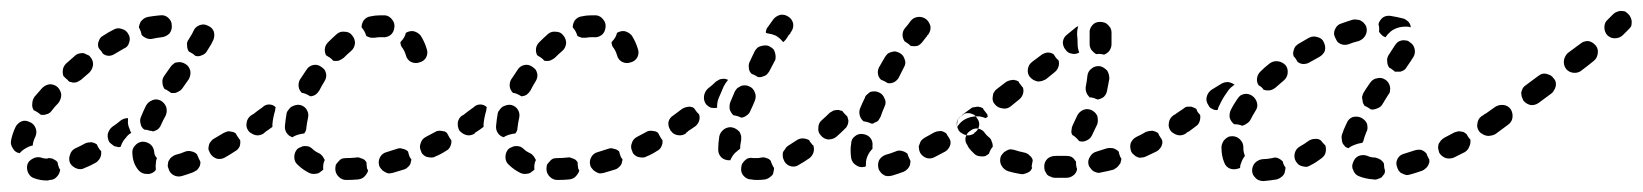

<svg xmlns="http://www.w3.org/2000/svg" viewBox="-26 -304 3003 351"><path d="M60 26Q48 26 37 22Q30 20 26 13Q22 5 24 -3Q26 -10 34 -14Q41 -18 49 -16Q54 -14 60 -14Q61 -14 62 -15Q66 -15 70 -14Q74 -12 77 -10Q77 -9 78 -9Q78 -8 79 -8Q80 -2 82 3Q83 5 84 6Q83 14 78 19Q73 25 65 25Q62 26 60 26ZM334 7Q337 4 339 0Q340 -2 340 -4Q341 -7 340 -9Q339 -11 338 -13Q336 -18 334 -22Q330 -26 325 -27Q319 -29 313 -27Q304 -23 295 -21Q292 -20 288 -17Q285 -15 283 -11Q281 -8 281 -4Q280 0 282 4Q284 12 291 16Q298 20 306 18Q316 15 327 11Q331 9 334 7ZM242 14Q234 14 228 8Q217 -4 216 -23Q215 -32 221 -38Q226 -44 234 -45Q243 -45 249 -40Q255 -35 256 -26Q256 -23 257 -21Q257 -20 258 -19Q259 -18 259 -17Q260 -16 261 -15Q259 -11 259 -6Q258 0 259 6Q258 7 258 8Q257 8 257 9Q250 15 242 14ZM154 -11Q157 -14 158 -18Q159 -20 159 -23Q159 -25 159 -28Q157 -29 156 -31Q153 -35 151 -40Q147 -43 141 -44Q135 -44 130 -42Q121 -37 112 -33Q104 -29 102 -21Q99 -14 102 -6Q106 1 114 4Q122 7 129 3Q139 -1 148 -6Q152 -8 154 -11ZM412 -36Q414 -42 413 -48Q411 -50 410 -52Q407 -56 405 -60Q404 -61 402 -62Q400 -63 398 -63Q395 -64 391 -64Q387 -63 383 -61Q374 -56 366 -51Q362 -49 360 -46Q357 -43 356 -39Q355 -35 355 -31Q356 -28 358 -24Q362 -17 370 -14Q378 -12 385 -16Q394 -21 403 -27Q409 -30 412 -36ZM2 -71Q5 -78 13 -82Q20 -85 28 -81Q36 -78 39 -70Q42 -63 39 -55Q35 -47 34 -40Q34 -40 34 -39Q34 -39 34 -38Q28 -37 23 -34Q15 -30 10 -24Q2 -25 -2 -32Q-7 -39 -6 -46Q-4 -58 2 -71ZM180 -39Q177 -41 174 -44Q170 -51 171 -59Q173 -67 179 -72Q188 -78 195 -84Q198 -86 201 -87Q204 -88 208 -88Q208 -86 208 -85Q207 -76 211 -68Q212 -64 214 -61Q208 -58 204 -52Q198 -46 195 -37Q195 -37 195 -36Q193 -35 191 -35Q189 -35 187 -36Q183 -36 180 -39ZM465 -74Q466 -82 461 -89Q459 -92 456 -94Q452 -96 448 -97Q444 -97 441 -96Q437 -96 433 -93Q426 -88 425 -80Q423 -72 428 -65Q430 -62 434 -60Q437 -58 441 -57Q445 -56 449 -57Q453 -58 456 -60L457 -61Q463 -65 465 -74ZM241 -111Q245 -118 253 -121Q260 -124 268 -120Q275 -116 278 -108Q280 -100 277 -93Q272 -84 268 -75Q267 -72 264 -69Q261 -66 257 -65Q256 -64 255 -64Q254 -64 253 -64Q251 -65 248 -65Q243 -67 238 -67Q232 -71 231 -78Q229 -85 232 -91Q236 -101 241 -111ZM51 -143Q57 -149 65 -150Q73 -150 79 -145Q85 -139 86 -131Q86 -123 81 -116Q74 -109 68 -101Q66 -98 62 -96Q59 -95 55 -94Q53 -94 52 -94Q50 -94 49 -94Q43 -99 37 -102Q37 -102 36 -102Q32 -108 33 -114Q33 -121 37 -127Q44 -135 51 -143ZM274 -165 286 -182Q288 -185 291 -187Q294 -190 298 -190Q302 -191 306 -190Q310 -189 313 -187Q320 -183 322 -174Q323 -166 319 -159L307 -142Q305 -139 301 -137Q298 -135 294 -134Q292 -134 291 -134Q289 -134 287 -134Q283 -137 278 -140Q276 -141 275 -141Q271 -147 271 -153Q270 -159 274 -165ZM111 -202Q114 -205 118 -206Q122 -207 126 -207Q130 -206 133 -204Q137 -203 139 -200Q145 -193 144 -185Q143 -177 137 -171Q130 -165 122 -158Q119 -156 115 -154Q112 -153 108 -153Q106 -153 104 -154Q102 -154 100 -155Q98 -158 94 -161Q92 -163 90 -165Q88 -170 89 -177Q90 -183 95 -188Q103 -195 111 -202ZM325 -242Q327 -246 328 -248Q331 -255 339 -258Q347 -261 354 -257Q362 -254 365 -246Q367 -238 364 -231Q362 -227 360 -223Q356 -217 352 -210Q349 -205 343 -203Q337 -200 331 -202Q329 -204 326 -206Q323 -208 319 -210Q316 -215 316 -221Q315 -227 319 -232Q322 -237 325 -242ZM182 -250Q189 -254 197 -251Q205 -249 209 -241Q213 -234 210 -226Q208 -218 200 -215Q192 -210 183 -205Q178 -202 173 -202Q167 -202 162 -206Q160 -210 156 -214Q155 -216 154 -217Q152 -224 155 -230Q157 -236 163 -239Q172 -245 182 -250ZM237 -270Q240 -272 244 -273Q255 -275 267 -276Q275 -277 281 -272Q288 -266 288 -258Q289 -250 284 -243Q278 -237 270 -236Q261 -235 252 -233Q247 -232 242 -234Q237 -236 233 -240Q232 -246 229 -252Q228 -253 228 -254Q228 -256 229 -259Q230 -262 231 -264Q233 -267 237 -270Z M607 25Q599 25 593 19Q587 13 587 5Q587 1 588 -3Q590 -6 593 -9Q595 -12 599 -14Q603 -15 607 -15Q616 -15 625 -16Q629 -17 633 -15Q637 -14 640 -12Q641 -11 642 -10Q643 -9 644 -7Q644 -2 645 4Q646 6 647 8Q645 14 640 19Q636 23 629 24Q618 25 607 25ZM547 14Q543 14 539 12Q527 6 518 -3Q512 -8 512 -17Q512 -25 517 -31Q520 -34 524 -35Q527 -37 531 -37Q535 -37 539 -36Q543 -34 545 -32Q550 -27 557 -24Q561 -22 564 -18Q566 -15 568 -11Q567 -11 567 -10Q564 -3 565 6Q565 6 565 6Q563 8 560 10Q558 12 555 13Q551 14 547 14ZM719 2Q722 0 724 -4Q725 -6 725 -8Q726 -10 726 -13Q724 -15 723 -17Q721 -22 720 -27Q716 -31 710 -32Q705 -34 700 -32Q690 -29 681 -26Q673 -24 669 -17Q665 -10 667 -2Q668 2 671 5Q673 8 677 10Q680 12 684 13Q688 13 692 12Q702 9 712 6Q716 5 719 2ZM797 -36Q800 -42 799 -48Q797 -50 796 -52Q793 -57 791 -61Q790 -62 788 -63Q787 -64 785 -64Q781 -65 777 -65Q773 -65 770 -63Q761 -58 753 -54Q745 -50 743 -42Q740 -35 744 -27Q745 -23 748 -21Q751 -18 755 -17Q759 -16 763 -16Q767 -16 770 -18Q780 -22 789 -28Q795 -31 797 -36ZM498 -97Q499 -101 502 -104Q504 -107 507 -109Q511 -111 515 -112Q519 -113 523 -112Q531 -110 535 -103Q539 -96 537 -88Q535 -79 534 -70Q534 -67 533 -65Q532 -62 530 -60Q521 -59 514 -56Q511 -55 509 -53Q502 -55 498 -61Q494 -67 495 -75Q496 -86 498 -97ZM851 -74Q852 -82 847 -88Q845 -92 842 -94Q838 -96 834 -97Q831 -97 827 -97Q823 -96 820 -93H819Q812 -88 811 -80Q810 -72 814 -65Q817 -62 820 -60Q823 -58 827 -57Q831 -56 835 -57Q839 -58 842 -60V-61Q849 -65 851 -74ZM478 -108Q473 -113 466 -113Q459 -113 454 -108Q444 -101 434 -93Q427 -89 425 -81Q424 -72 429 -66Q433 -59 441 -57Q450 -56 456 -61Q464 -66 472 -72Q472 -74 472 -77Q473 -89 477 -102Q477 -105 478 -108ZM541 -128Q546 -128 551 -131Q555 -134 558 -139Q562 -147 567 -155Q569 -158 570 -162Q571 -166 570 -170Q569 -174 567 -177Q564 -180 561 -182Q554 -187 546 -185Q538 -183 534 -176Q528 -167 522 -158Q519 -152 520 -145Q521 -139 526 -134Q527 -134 528 -134Q535 -132 541 -128ZM730 -247Q723 -248 716 -244Q715 -240 713 -236Q710 -231 706 -227Q706 -224 707 -221Q708 -218 710 -216Q714 -210 716 -203Q718 -195 725 -191Q733 -187 741 -190Q749 -192 753 -199Q757 -207 754 -215Q750 -228 743 -239Q738 -245 730 -247ZM590 -242Q596 -247 604 -246Q613 -246 618 -239Q623 -233 623 -225Q622 -216 616 -211Q609 -205 602 -198Q598 -195 593 -193Q588 -192 583 -193Q579 -198 573 -201Q572 -202 570 -203Q567 -209 568 -216Q569 -222 574 -227Q582 -235 590 -242ZM669 -276Q673 -276 678 -276Q686 -275 691 -268Q696 -262 695 -254Q694 -245 688 -240Q681 -235 673 -236Q671 -236 669 -236Q664 -236 659 -235Q656 -235 652 -235Q648 -236 644 -238Q644 -238 644 -238Q644 -239 643 -239Q643 -239 643 -240Q641 -247 635 -254Q635 -254 635 -254Q635 -261 639 -267Q644 -273 651 -274Q660 -276 669 -276Z M993 25Q985 25 979 19Q973 13 973 5Q973 1 974 -3Q976 -6 979 -9Q981 -12 985 -14Q989 -15 993 -15Q1002 -15 1011 -16Q1015 -17 1019 -15Q1023 -14 1026 -12Q1027 -11 1028 -10Q1029 -9 1030 -7Q1030 -2 1031 4Q1032 6 1033 8Q1031 14 1026 19Q1022 23 1015 24Q1004 25 993 25ZM933 14Q929 14 925 12Q913 6 904 -3Q898 -8 898 -17Q898 -25 903 -31Q906 -34 910 -35Q913 -37 917 -37Q921 -37 925 -36Q929 -34 931 -32Q936 -27 943 -24Q947 -22 950 -18Q952 -15 954 -11Q953 -11 953 -10Q950 -3 951 6Q951 6 951 6Q949 8 946 10Q944 12 941 13Q937 14 933 14ZM1105 2Q1108 0 1110 -4Q1111 -6 1111 -8Q1112 -10 1112 -13Q1110 -15 1109 -17Q1107 -22 1106 -27Q1102 -31 1096 -32Q1091 -34 1086 -32Q1076 -29 1067 -26Q1059 -24 1055 -17Q1051 -10 1053 -2Q1054 2 1057 5Q1059 8 1063 10Q1066 12 1070 13Q1074 13 1078 12Q1088 9 1098 6Q1102 5 1105 2ZM1183 -36Q1186 -42 1185 -48Q1183 -50 1182 -52Q1179 -57 1177 -61Q1176 -62 1174 -63Q1173 -64 1171 -64Q1167 -65 1163 -65Q1159 -65 1156 -63Q1147 -58 1139 -54Q1131 -50 1129 -42Q1126 -35 1130 -27Q1131 -23 1134 -21Q1137 -18 1141 -17Q1145 -16 1149 -16Q1153 -16 1156 -18Q1166 -22 1175 -28Q1181 -31 1183 -36ZM884 -97Q885 -101 888 -104Q890 -107 893 -109Q897 -111 901 -112Q905 -113 909 -112Q917 -110 921 -103Q925 -96 923 -88Q921 -79 920 -70Q920 -67 919 -65Q918 -62 916 -60Q907 -59 900 -56Q897 -55 895 -53Q888 -55 884 -61Q880 -67 881 -75Q882 -86 884 -97ZM1237 -74Q1238 -82 1233 -88Q1231 -92 1228 -94Q1224 -96 1220 -97Q1217 -97 1213 -97Q1209 -96 1206 -93H1205Q1198 -88 1197 -80Q1196 -72 1200 -65Q1203 -62 1206 -60Q1209 -58 1213 -57Q1217 -56 1221 -57Q1225 -58 1228 -60V-61Q1235 -65 1237 -74ZM864 -108Q859 -113 852 -113Q845 -113 840 -108Q830 -101 820 -93Q813 -89 811 -81Q810 -72 815 -66Q819 -59 827 -57Q836 -56 842 -61Q850 -66 858 -72Q858 -74 858 -77Q859 -89 863 -102Q863 -105 864 -108ZM927 -128Q932 -128 937 -131Q941 -134 944 -139Q948 -147 953 -155Q955 -158 956 -162Q957 -166 956 -170Q955 -174 953 -177Q950 -180 947 -182Q940 -187 932 -185Q924 -183 920 -176Q914 -167 908 -158Q905 -152 906 -145Q907 -139 912 -134Q913 -134 914 -134Q921 -132 927 -128ZM1116 -247Q1109 -248 1102 -244Q1101 -240 1099 -236Q1096 -231 1092 -227Q1092 -224 1093 -221Q1094 -218 1096 -216Q1100 -210 1102 -203Q1104 -195 1111 -191Q1119 -187 1127 -190Q1135 -192 1139 -199Q1143 -207 1140 -215Q1136 -228 1129 -239Q1124 -245 1116 -247ZM976 -242Q982 -247 990 -246Q999 -246 1004 -239Q1009 -233 1009 -225Q1008 -216 1002 -211Q995 -205 988 -198Q984 -195 979 -193Q974 -192 969 -193Q965 -198 959 -201Q958 -202 956 -203Q953 -209 954 -216Q955 -222 960 -227Q968 -235 976 -242ZM1055 -276Q1059 -276 1064 -276Q1072 -275 1077 -268Q1082 -262 1081 -254Q1080 -245 1074 -240Q1067 -235 1059 -236Q1057 -236 1055 -236Q1050 -236 1045 -235Q1042 -235 1038 -235Q1034 -236 1030 -238Q1030 -238 1030 -238Q1030 -239 1029 -239Q1029 -239 1029 -240Q1027 -247 1021 -254Q1021 -254 1021 -254Q1021 -261 1025 -267Q1030 -273 1037 -274Q1046 -276 1055 -276Z M1373 24Q1377 23 1380 21Q1383 19 1386 16Q1388 13 1388 10Q1389 7 1389 4Q1389 3 1389 3Q1385 -3 1383 -10Q1380 -14 1375 -15Q1371 -17 1366 -16Q1362 -15 1358 -15Q1354 -15 1351 -15Q1347 -16 1343 -15Q1339 -14 1336 -11Q1333 -8 1331 -5Q1329 -1 1329 3Q1328 11 1333 17Q1339 24 1347 24Q1352 25 1358 25Q1365 25 1373 24ZM1633 5Q1635 3 1637 -1Q1638 -3 1638 -6Q1639 -8 1638 -11Q1637 -13 1636 -15Q1634 -19 1633 -23Q1628 -27 1623 -28Q1617 -30 1611 -27Q1601 -23 1593 -21Q1585 -18 1581 -11Q1578 -4 1580 4Q1581 8 1584 11Q1586 14 1590 16Q1593 18 1597 18Q1601 18 1605 17Q1615 14 1626 10Q1630 8 1633 5ZM1539 -2Q1532 -6 1530 -15Q1529 -22 1529 -30Q1529 -36 1530 -41Q1530 -50 1537 -55Q1543 -60 1551 -59Q1560 -58 1565 -52Q1570 -46 1569 -37Q1569 -34 1569 -32Q1564 -27 1561 -21Q1557 -13 1557 -5Q1557 -2 1557 0Q1556 0 1555 1Q1555 1 1554 1Q1546 3 1539 -2ZM1461 -25Q1463 -31 1461 -38Q1459 -39 1458 -41Q1455 -44 1453 -48Q1447 -51 1441 -51Q1436 -51 1431 -48Q1422 -42 1414 -37Q1411 -35 1409 -31Q1406 -28 1405 -24Q1405 -20 1405 -17Q1406 -13 1408 -9Q1412 -2 1420 0Q1428 2 1435 -3Q1444 -8 1454 -15Q1459 -19 1461 -25ZM1293 -16Q1287 -22 1287 -30Q1287 -31 1287 -32Q1287 -42 1289 -55Q1290 -59 1292 -62Q1295 -66 1298 -68Q1301 -70 1305 -71Q1309 -72 1313 -71Q1317 -70 1320 -68Q1323 -66 1326 -63Q1328 -59 1329 -55Q1329 -52 1329 -48Q1327 -39 1327 -32Q1324 -30 1322 -28Q1315 -23 1311 -15Q1310 -13 1309 -11Q1309 -11 1308 -11Q1308 -11 1307 -11Q1299 -11 1293 -16ZM1710 -36Q1713 -42 1711 -48Q1710 -50 1709 -52Q1706 -56 1704 -60Q1703 -61 1701 -62Q1699 -63 1697 -64Q1693 -65 1689 -64Q1686 -64 1682 -62Q1673 -57 1664 -52Q1661 -50 1658 -47Q1656 -44 1655 -40Q1653 -37 1654 -33Q1654 -29 1656 -25Q1660 -18 1668 -15Q1676 -13 1683 -17Q1692 -22 1702 -27Q1707 -30 1710 -36ZM1488 -49Q1480 -50 1475 -56Q1469 -62 1470 -70Q1470 -79 1476 -84Q1484 -91 1491 -98Q1494 -100 1498 -102Q1502 -103 1506 -103Q1508 -103 1510 -102Q1512 -102 1514 -101Q1516 -98 1519 -95Q1521 -93 1523 -91Q1524 -87 1525 -84Q1525 -80 1524 -77Q1523 -74 1521 -71Q1519 -69 1517 -67Q1510 -60 1503 -54Q1497 -49 1488 -49ZM1764 -74Q1765 -82 1760 -88Q1758 -92 1755 -94Q1751 -96 1747 -97Q1744 -97 1740 -97Q1736 -96 1733 -93H1732Q1729 -91 1726 -87Q1724 -84 1724 -80Q1723 -76 1724 -72Q1725 -68 1727 -65Q1729 -62 1733 -60Q1736 -58 1740 -57Q1744 -56 1748 -57Q1752 -58 1755 -60V-61Q1762 -65 1764 -74ZM1252 -83Q1254 -89 1252 -95Q1250 -97 1248 -99Q1246 -102 1243 -106Q1242 -107 1240 -108Q1238 -108 1236 -109Q1232 -109 1228 -108Q1224 -107 1221 -105Q1213 -99 1205 -93Q1198 -89 1196 -81Q1195 -72 1200 -66Q1202 -62 1205 -60Q1208 -58 1212 -57Q1216 -57 1220 -57Q1224 -58 1227 -61Q1236 -67 1245 -73Q1250 -77 1252 -83ZM1555 -125Q1556 -129 1559 -131Q1562 -134 1565 -136Q1569 -137 1573 -137Q1577 -137 1581 -135Q1588 -132 1591 -124Q1595 -117 1591 -109Q1587 -100 1584 -91Q1582 -87 1580 -84Q1577 -81 1573 -80Q1572 -79 1570 -78Q1569 -78 1567 -78Q1561 -81 1554 -82Q1553 -82 1553 -82Q1548 -86 1546 -92Q1544 -99 1546 -105Q1550 -115 1555 -125ZM1317 -136Q1319 -140 1322 -143Q1325 -145 1329 -147Q1332 -148 1336 -148Q1340 -148 1344 -146Q1351 -143 1354 -135Q1357 -128 1354 -120Q1350 -110 1346 -102Q1344 -96 1339 -93Q1334 -89 1329 -89Q1323 -92 1317 -93Q1316 -93 1315 -93Q1310 -98 1308 -104Q1307 -111 1309 -117Q1313 -126 1317 -136ZM1305 -158Q1303 -159 1302 -159Q1300 -160 1298 -160Q1294 -160 1290 -159Q1286 -157 1283 -155Q1276 -148 1268 -142Q1262 -136 1261 -128Q1260 -120 1265 -113Q1269 -109 1274 -107Q1280 -106 1285 -107Q1285 -108 1285 -110Q1285 -118 1288 -125Q1292 -135 1297 -146Q1300 -152 1305 -158ZM1592 -200Q1594 -203 1597 -206Q1600 -208 1604 -209Q1607 -210 1611 -210Q1615 -209 1619 -207Q1626 -203 1628 -195Q1631 -188 1626 -180Q1622 -172 1617 -162Q1614 -157 1609 -154Q1603 -151 1597 -152Q1594 -154 1590 -156Q1587 -157 1585 -158Q1580 -162 1579 -169Q1578 -175 1581 -181Q1587 -191 1592 -200ZM1360 -163Q1362 -163 1364 -163Q1366 -163 1368 -164Q1372 -165 1375 -167Q1378 -170 1380 -173L1390 -192Q1392 -195 1392 -199Q1392 -203 1391 -207Q1390 -211 1388 -214Q1385 -217 1381 -219Q1378 -221 1374 -221Q1370 -221 1366 -220Q1362 -219 1359 -217Q1356 -214 1354 -211L1345 -192Q1342 -187 1343 -180Q1343 -174 1348 -169Q1351 -168 1353 -167Q1357 -165 1360 -163ZM1639 -266Q1644 -272 1652 -273Q1660 -274 1667 -269Q1673 -264 1675 -256Q1676 -248 1671 -241L1669 -239Q1669 -238 1668 -237Q1667 -236 1667 -236Q1664 -232 1660 -227Q1656 -222 1651 -220Q1645 -219 1639 -220Q1635 -224 1630 -227Q1629 -228 1628 -228Q1624 -234 1624 -240Q1624 -247 1628 -252Q1635 -260 1639 -266ZM1388 -269Q1393 -275 1401 -277Q1409 -278 1416 -273Q1422 -269 1424 -261Q1425 -253 1421 -247L1419 -244Q1419 -242 1418 -242Q1417 -241 1416 -240Q1413 -235 1410 -231Q1409 -230 1408 -229Q1407 -228 1406 -227Q1405 -228 1404 -229Q1399 -235 1392 -239Q1385 -242 1377 -243Q1375 -244 1374 -244Q1374 -247 1375 -250Q1376 -253 1378 -255Q1383 -262 1388 -269Z M1913 21Q1908 21 1902 21Q1898 21 1895 19Q1891 18 1888 15Q1886 12 1884 8Q1883 4 1883 0Q1883 -8 1889 -14Q1895 -19 1904 -19Q1909 -19 1913 -19Q1918 -19 1923 -19Q1927 -19 1931 -18Q1934 -17 1937 -14Q1938 -13 1939 -11Q1940 -10 1941 -9Q1941 -3 1942 2Q1943 4 1943 5Q1942 12 1937 16Q1931 21 1924 21Q1919 21 1913 21ZM1846 14Q1843 15 1839 14Q1827 12 1817 9Q1809 6 1805 -1Q1801 -8 1803 -16Q1804 -20 1807 -23Q1809 -26 1813 -28Q1816 -30 1820 -31Q1824 -31 1828 -30Q1837 -27 1847 -25Q1852 -24 1856 -20Q1861 -16 1862 -11Q1861 -6 1860 0Q1860 2 1861 3Q1859 6 1858 8Q1856 10 1854 11Q1850 13 1846 14ZM2016 2Q2019 -1 2021 -4Q2023 -6 2023 -9Q2024 -11 2024 -14Q2023 -16 2022 -17Q2020 -22 2019 -27Q2015 -31 2009 -33Q2003 -34 1998 -33Q1988 -30 1979 -27Q1971 -25 1967 -18Q1962 -11 1964 -3Q1965 1 1968 4Q1970 7 1973 9Q1977 11 1981 12Q1985 12 1988 11Q1999 9 2010 6Q2013 4 2016 2ZM2094 -32Q2097 -35 2098 -39Q2099 -41 2099 -44Q2099 -46 2098 -49Q2097 -50 2096 -52Q2093 -56 2091 -61Q2086 -64 2081 -65Q2075 -65 2069 -63Q2061 -58 2052 -54Q2044 -50 2041 -42Q2039 -35 2042 -27Q2044 -23 2047 -21Q2050 -18 2053 -17Q2057 -15 2061 -16Q2065 -16 2069 -18Q2078 -22 2088 -27Q2092 -29 2094 -32ZM1762 -19Q1758 -20 1755 -23Q1751 -27 1748 -30Q1748 -31 1748 -31Q1747 -31 1747 -31Q1745 -34 1743 -37V-38Q1738 -44 1739 -52Q1741 -61 1748 -65Q1754 -70 1762 -69Q1771 -67 1775 -60Q1778 -56 1782 -53Q1786 -50 1787 -45Q1789 -41 1789 -36Q1784 -30 1782 -23Q1779 -21 1776 -19Q1773 -18 1770 -18Q1766 -18 1762 -19ZM1933 -67Q1933 -71 1935 -75Q1939 -83 1943 -92Q1946 -99 1954 -103Q1961 -106 1969 -103Q1973 -101 1976 -98Q1978 -96 1980 -92Q1981 -88 1981 -84Q1981 -80 1980 -77Q1975 -66 1970 -56Q1967 -50 1960 -47Q1954 -44 1947 -46Q1943 -51 1938 -55Q1936 -56 1935 -57Q1934 -57 1934 -58Q1934 -59 1933 -60Q1932 -63 1933 -67ZM2151 -74Q2152 -82 2147 -89Q2145 -92 2142 -94Q2138 -96 2134 -97Q2130 -97 2127 -96Q2123 -96 2119 -93Q2112 -88 2111 -80Q2109 -72 2114 -65Q2116 -62 2120 -60Q2123 -58 2127 -57Q2131 -56 2135 -57Q2139 -58 2142 -60L2143 -61Q2149 -66 2151 -74ZM1748 -105Q1751 -108 1755 -108Q1759 -109 1763 -109Q1765 -108 1767 -108Q1769 -107 1771 -106Q1772 -103 1775 -100Q1777 -97 1779 -95Q1779 -94 1779 -93Q1780 -92 1780 -91L1776 -88Q1771 -90 1766 -91Q1758 -92 1749 -90Q1741 -88 1735 -84Q1728 -79 1724 -72Q1722 -78 1724 -84Q1727 -90 1732 -93Q1738 -98 1748 -105ZM1844 -132Q1846 -138 1844 -144Q1842 -146 1840 -149Q1837 -152 1836 -155Q1834 -156 1832 -157Q1830 -157 1828 -158Q1824 -158 1820 -157Q1816 -156 1813 -154L1796 -141Q1793 -139 1791 -135Q1789 -132 1789 -128Q1788 -124 1789 -120Q1790 -116 1793 -113Q1798 -107 1806 -106Q1814 -104 1821 -109L1837 -122Q1842 -126 1844 -132ZM1962 -166Q1963 -174 1970 -179Q1976 -184 1985 -183Q1989 -182 1992 -180Q1995 -178 1998 -175Q2000 -172 2001 -168Q2002 -164 2002 -160Q2000 -149 1998 -139Q1997 -132 1992 -127Q1987 -123 1980 -122Q1979 -123 1978 -123Q1972 -126 1966 -126Q1962 -130 1960 -135Q1958 -141 1959 -146Q1961 -156 1962 -166ZM1909 -182Q1911 -188 1909 -194Q1906 -196 1904 -199Q1902 -202 1900 -205Q1895 -208 1889 -208Q1882 -207 1877 -203L1861 -191Q1854 -186 1853 -177Q1852 -169 1857 -163Q1860 -160 1863 -158Q1867 -156 1871 -155Q1875 -155 1879 -156Q1882 -157 1886 -159L1902 -172Q1907 -176 1909 -182ZM1966 -243Q1965 -251 1971 -258Q1976 -264 1985 -264Q1989 -264 1992 -263Q1996 -262 1999 -259Q2002 -256 2004 -253Q2006 -249 2006 -245Q2006 -235 2006 -223Q2006 -217 2002 -211Q1998 -206 1992 -204Q1990 -205 1988 -205Q1983 -206 1978 -205Q1973 -208 1969 -213Q1966 -218 1966 -223Q1966 -234 1966 -243ZM1945 -256Q1944 -256 1943 -255Q1942 -255 1941 -254L1925 -241Q1918 -236 1917 -227Q1917 -219 1922 -213Q1926 -207 1933 -206Q1940 -204 1947 -208Q1947 -208 1947 -208Q1944 -215 1944 -224Q1944 -233 1943 -242Q1943 -249 1945 -256Z M2316 20Q2319 18 2321 15Q2323 12 2323 9Q2324 6 2324 3Q2324 3 2324 2Q2320 -3 2319 -9Q2315 -13 2310 -15Q2305 -17 2300 -15Q2290 -13 2282 -13Q2274 -12 2268 -6Q2263 0 2263 8Q2263 12 2265 16Q2267 19 2270 22Q2273 25 2277 26Q2280 27 2284 27Q2296 26 2308 24Q2312 23 2316 20ZM2493 23Q2489 25 2485 24Q2470 23 2458 18Q2455 17 2452 14Q2449 11 2448 7Q2446 4 2446 0Q2446 -4 2448 -8Q2451 -16 2458 -19Q2466 -22 2474 -19Q2480 -16 2488 -16Q2493 -15 2498 -12Q2502 -9 2504 -5Q2504 2 2506 8Q2506 8 2506 8Q2506 12 2504 15Q2502 17 2500 20Q2497 22 2493 23ZM2580 4Q2583 2 2585 -2Q2586 -4 2587 -7Q2587 -10 2587 -12Q2586 -14 2585 -16Q2583 -19 2582 -23Q2578 -28 2572 -30Q2566 -31 2560 -29Q2551 -26 2541 -23Q2533 -21 2529 -14Q2525 -6 2528 1Q2529 5 2531 8Q2534 12 2537 13Q2541 15 2545 16Q2549 16 2552 15Q2563 12 2574 8Q2577 7 2580 4ZM2222 4Q2215 1 2212 -7Q2207 -19 2207 -34V-35Q2207 -39 2209 -43Q2210 -46 2213 -49Q2216 -52 2220 -54Q2223 -55 2227 -55Q2235 -55 2241 -49Q2247 -43 2247 -35V-34Q2247 -26 2249 -22Q2249 -21 2249 -20Q2250 -20 2250 -19Q2245 -13 2243 -6Q2241 -2 2241 3Q2240 3 2239 4Q2239 4 2238 4Q2230 7 2222 4ZM2397 -24Q2399 -31 2397 -38Q2396 -39 2395 -40Q2392 -43 2389 -47Q2384 -51 2378 -50Q2372 -50 2367 -47Q2359 -41 2350 -36Q2343 -32 2341 -24Q2339 -16 2343 -9Q2345 -6 2348 -3Q2351 -1 2355 0Q2359 1 2363 1Q2367 0 2370 -2Q2380 -7 2389 -14Q2395 -18 2397 -24ZM2660 -36Q2663 -42 2662 -49Q2661 -50 2660 -51Q2657 -55 2655 -59Q2654 -60 2652 -61Q2650 -63 2648 -63Q2644 -64 2640 -64Q2636 -63 2633 -62Q2624 -57 2614 -52Q2611 -50 2608 -47Q2606 -44 2604 -41Q2603 -37 2603 -33Q2604 -29 2605 -25Q2609 -18 2617 -15Q2625 -13 2632 -16Q2642 -21 2652 -26Q2658 -30 2660 -36ZM2427 -49Q2426 -53 2427 -57Q2430 -67 2436 -79Q2439 -87 2447 -90Q2455 -92 2462 -89Q2466 -87 2469 -84Q2471 -82 2473 -78Q2474 -74 2474 -70Q2474 -66 2472 -63Q2468 -53 2466 -45Q2465 -45 2465 -44Q2465 -43 2465 -43Q2457 -42 2450 -39Q2444 -37 2439 -33Q2436 -34 2433 -36Q2431 -39 2429 -41Q2427 -45 2427 -49ZM2716 -74Q2717 -82 2712 -88Q2710 -92 2707 -94Q2703 -96 2699 -97Q2696 -97 2692 -97Q2688 -96 2685 -93L2683 -92Q2676 -87 2675 -79Q2673 -71 2678 -64Q2680 -61 2684 -59Q2687 -57 2691 -56Q2695 -55 2699 -56Q2703 -57 2706 -59L2707 -61Q2714 -65 2716 -74ZM2148 -64 2160 -73Q2165 -76 2167 -82Q2169 -88 2168 -94Q2165 -97 2163 -100Q2162 -102 2161 -105Q2159 -106 2157 -107Q2155 -108 2152 -109Q2148 -109 2144 -109Q2140 -108 2137 -105L2125 -97L2120 -93Q2113 -89 2111 -81Q2110 -72 2115 -66Q2117 -62 2120 -60Q2124 -58 2127 -57Q2131 -57 2135 -57Q2139 -58 2142 -61ZM2236 -123Q2238 -126 2241 -129Q2244 -131 2248 -132Q2252 -133 2256 -132Q2260 -131 2263 -129Q2270 -124 2272 -116Q2274 -108 2269 -101Q2264 -93 2260 -85Q2257 -80 2253 -78Q2249 -75 2244 -74Q2244 -74 2243 -75Q2237 -77 2230 -77Q2224 -82 2222 -89Q2221 -96 2224 -103Q2229 -113 2236 -123ZM2228 -147Q2229 -148 2231 -149Q2226 -153 2219 -154Q2212 -154 2207 -151L2189 -140Q2182 -135 2180 -127Q2178 -119 2183 -112Q2185 -107 2190 -105Q2195 -102 2200 -103Q2201 -108 2204 -113Q2209 -124 2217 -135Q2221 -142 2228 -147ZM2464 -127Q2465 -131 2467 -135Q2472 -143 2479 -153Q2484 -160 2492 -161Q2500 -163 2507 -158Q2510 -156 2512 -153Q2514 -150 2515 -146Q2516 -142 2515 -138Q2515 -134 2512 -131Q2506 -121 2501 -113Q2498 -108 2492 -106Q2486 -103 2480 -104Q2476 -107 2472 -109Q2471 -110 2469 -110Q2468 -112 2466 -115Q2465 -117 2465 -120Q2464 -124 2464 -127ZM2284 -140Q2290 -138 2296 -139Q2301 -140 2306 -144Q2313 -150 2321 -157Q2327 -162 2328 -170Q2329 -179 2324 -185Q2318 -191 2310 -192Q2302 -193 2295 -188Q2286 -181 2278 -173Q2273 -168 2272 -161Q2271 -154 2275 -148Q2275 -148 2275 -148Q2281 -145 2284 -140ZM2524 -221Q2526 -224 2529 -227Q2532 -229 2536 -230Q2540 -231 2544 -230Q2548 -230 2551 -227Q2558 -223 2560 -215Q2562 -207 2558 -200Q2553 -192 2546 -182Q2544 -178 2541 -176Q2538 -174 2534 -173Q2531 -173 2529 -173Q2526 -173 2524 -173Q2522 -175 2519 -177Q2517 -179 2514 -180Q2510 -185 2510 -192Q2509 -198 2513 -204Q2519 -213 2524 -221ZM2342 -219Q2345 -222 2348 -224Q2358 -230 2367 -235Q2375 -239 2383 -236Q2391 -234 2394 -227Q2398 -219 2396 -211Q2393 -204 2386 -200Q2377 -195 2368 -190Q2363 -187 2357 -187Q2351 -187 2346 -191Q2344 -195 2341 -199Q2340 -200 2339 -201Q2338 -204 2338 -207Q2338 -209 2339 -212Q2340 -216 2342 -219ZM2447 -268Q2451 -269 2455 -268Q2459 -268 2462 -266Q2466 -264 2468 -261Q2471 -258 2472 -254Q2474 -246 2470 -239Q2466 -232 2458 -229Q2449 -227 2439 -223Q2436 -222 2432 -222Q2428 -222 2424 -224Q2422 -225 2421 -226Q2419 -227 2418 -229Q2416 -233 2414 -237Q2414 -239 2413 -240Q2412 -247 2416 -253Q2419 -259 2426 -261Q2437 -265 2447 -268ZM2494 -260Q2496 -267 2502 -272Q2508 -276 2516 -275Q2528 -273 2540 -270Q2545 -268 2549 -264Q2553 -259 2553 -254Q2552 -254 2550 -255Q2541 -256 2532 -254Q2524 -252 2517 -247Q2511 -242 2507 -236Q2503 -237 2500 -240Q2497 -243 2495 -246Q2496 -253 2494 -260Z M2739 -89Q2740 -97 2736 -104Q2731 -111 2723 -112Q2715 -113 2708 -109L2684 -92Q2681 -90 2679 -86Q2677 -83 2676 -79Q2676 -75 2677 -71Q2677 -67 2680 -64Q2684 -57 2693 -56Q2701 -55 2708 -59L2731 -76Q2738 -81 2739 -89ZM2815 -139Q2817 -142 2818 -146Q2819 -150 2818 -154Q2817 -158 2814 -161Q2812 -164 2809 -166Q2805 -168 2801 -169Q2797 -170 2793 -169Q2790 -168 2786 -165L2763 -148Q2760 -146 2758 -143Q2756 -139 2755 -135Q2755 -131 2756 -127Q2757 -124 2759 -120Q2764 -114 2772 -112Q2780 -111 2787 -116L2810 -133Q2813 -135 2815 -139ZM2895 -207Q2896 -215 2891 -221Q2885 -228 2877 -229Q2869 -229 2863 -224Q2852 -216 2840 -207Q2834 -201 2833 -193Q2832 -185 2837 -178Q2842 -172 2850 -171Q2859 -170 2865 -175Q2877 -184 2888 -193Q2894 -198 2895 -207ZM2956 -256Q2957 -260 2957 -264Q2957 -268 2955 -272Q2954 -275 2951 -278Q2948 -281 2945 -283Q2941 -284 2937 -284Q2933 -284 2929 -282Q2926 -281 2923 -278Q2918 -273 2913 -268Q2907 -263 2907 -254Q2907 -246 2912 -240Q2918 -234 2926 -234Q2935 -234 2941 -240Q2946 -245 2951 -250Q2954 -253 2956 -256Z"/></svg>

Font: FRB American Cursive Dashed
Style: Bold Italic
Weight: 700
Italic angle: -25°
Version: Version 2.0;Modular Font Editor K font №1